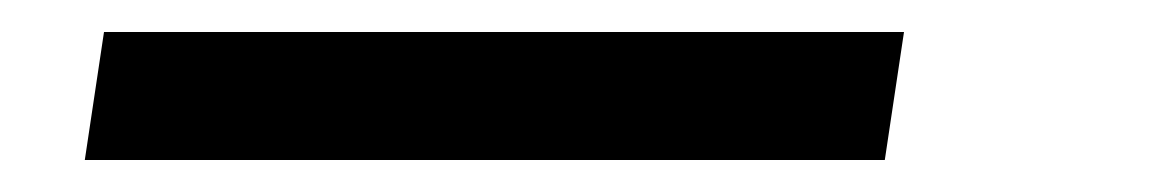

<svg xmlns="http://www.w3.org/2000/svg" viewBox="-20 44 719 120"><path d="M33 144 45 64H545L533 144Z"/></svg>

Font: Chivo Medium
Style: Italic
Weight: 500
Italic angle: -8.05°
Designer: Hector Gatti
Foundry: Omnibus-Type
Version: Version 2.002